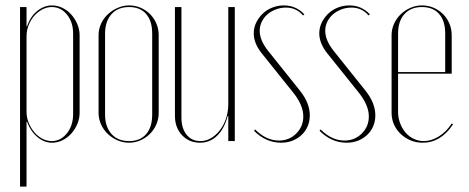

<svg xmlns="http://www.w3.org/2000/svg" viewBox="-20 -521 1733 709"><path d="M54 -495H78V-424H80Q92 -460 117.5 -480.5Q143 -501 172 -501Q192 -501 210.5 -492Q229 -483 243 -467.5Q257 -452 265.5 -432Q274 -412 274 -391V-105Q274 -83 265.5 -63Q257 -43 243 -27.5Q229 -12 210.5 -3Q192 6 172 6Q143 6 118 -15Q93 -36 80 -71H78V168H54ZM78 -108Q78 -87 86 -67.5Q94 -48 106.5 -33Q119 -18 136 -9Q153 0 171 0Q188 0 202 -7.5Q216 -15 227 -28.5Q238 -42 244 -60Q250 -78 250 -99V-397Q250 -439 227.5 -467Q205 -495 171 -495Q153 -495 136 -486Q119 -477 106 -462Q93 -447 85.5 -427.5Q78 -408 78 -387Z M457 -501Q479 -501 499 -492.5Q519 -484 534 -469Q549 -454 557.5 -434Q566 -414 566 -391V-104Q566 -82 557.5 -62Q549 -42 534 -27Q519 -12 499 -3Q479 6 456 6Q434 6 413.5 -3Q393 -12 377.5 -27Q362 -42 353 -62Q344 -82 344 -104V-391Q344 -413 353 -433Q362 -453 378 -468Q394 -483 414.5 -492Q435 -501 457 -501ZM457 -495Q415 -495 391.5 -468.5Q368 -442 368 -397V-98Q368 -53 391.5 -26.5Q415 0 457 0Q497 0 519.5 -25.5Q542 -51 542 -98V-397Q542 -444 519.5 -469.5Q497 -495 457 -495Z M821 -93Q808 -45 781.5 -19.5Q755 6 719 6Q678 6 652 -22Q626 -50 626 -93V-495H650V-87Q650 -47 669 -23.5Q688 0 720 0Q741 0 759.5 -11Q778 -22 792.5 -41Q807 -60 815 -84.5Q823 -109 823 -137V-495H847V0H823V-93Z M1099 -464Q1074 -493 1036 -493Q1016 -493 998 -486Q980 -479 967 -467.5Q954 -456 946.5 -440.5Q939 -425 939 -407Q939 -372 971 -332L1087 -187Q1124 -141 1124 -95Q1124 -73 1116 -54.5Q1108 -36 1093.5 -22.5Q1079 -9 1060 -1.5Q1041 6 1018 6Q962 6 918 -38L922 -43Q963 -2 1010 -2Q1048 -2 1074 -28Q1100 -54 1100 -91Q1100 -133 1062 -180L945 -326Q917 -362 917 -398Q917 -419 926 -437.5Q935 -456 950 -470.5Q965 -485 985.5 -493Q1006 -501 1028 -501Q1073 -501 1104 -468Z M1341 -464Q1316 -493 1278 -493Q1258 -493 1240 -486Q1222 -479 1209 -467.5Q1196 -456 1188.5 -440.5Q1181 -425 1181 -407Q1181 -372 1213 -332L1329 -187Q1366 -141 1366 -95Q1366 -73 1358 -54.5Q1350 -36 1335.5 -22.5Q1321 -9 1302 -1.5Q1283 6 1260 6Q1204 6 1160 -38L1164 -43Q1205 -2 1252 -2Q1290 -2 1316 -28Q1342 -54 1342 -91Q1342 -133 1304 -180L1187 -326Q1159 -362 1159 -398Q1159 -419 1168 -437.5Q1177 -456 1192 -470.5Q1207 -485 1227.5 -493Q1248 -501 1270 -501Q1315 -501 1346 -468Z M1426 -391Q1426 -413 1435 -433Q1444 -453 1459.5 -468Q1475 -483 1495.5 -492Q1516 -501 1538 -501Q1561 -501 1581 -492.5Q1601 -484 1616 -469Q1631 -454 1639.5 -434Q1648 -414 1648 -391V-249H1450V-108Q1450 -86 1457.5 -66Q1465 -46 1477.5 -31.5Q1490 -17 1507.5 -8.5Q1525 0 1545 0Q1573 0 1601 -17.5Q1629 -35 1648 -65L1653 -62Q1608 6 1541 6Q1517 6 1496.5 -2.5Q1476 -11 1460 -26Q1444 -41 1435 -61Q1426 -81 1426 -104ZM1624 -255V-397Q1624 -444 1601.5 -469.5Q1579 -495 1538 -495Q1497 -495 1473.5 -469Q1450 -443 1450 -397V-255Z"/></svg>

Font: Moniqa Thin Display
Style: Regular
Weight: 100
Designer: Rajesh Rajput
Foundry: Rajesh Rajput
Version: Version 1.000